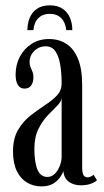

<svg xmlns="http://www.w3.org/2000/svg" viewBox="-20 -670 378 701"><path d="M131 10.5Q102 10.5 78.5 -3.5Q55 -17.5 41.2 -45.8Q27.5 -74 27.5 -117Q27.5 -164 45.5 -195Q63.5 -226 90 -247Q116.5 -268 143 -285.2Q169.5 -302.5 187.2 -320.8Q205 -339 205 -365.5Q205 -403.5 199.8 -434.2Q194.5 -465 182 -483Q169.5 -501 147 -501Q122.5 -501 105.2 -484Q88 -467 88 -444.5Q88 -433 91.5 -424.8Q95 -416.5 98.5 -408.2Q102 -400 102 -387.5Q102 -369.5 93.8 -358Q85.5 -346.5 69.5 -346.5Q53.5 -346.5 45.2 -360Q37 -373.5 37 -397.5Q37 -433.5 52.5 -463Q68 -492.5 95.5 -510Q123 -527.5 159 -527.5Q195 -527.5 222 -510.2Q249 -493 264.5 -456Q280 -419 280 -359V-58.5Q280 -38 285.2 -30.2Q290.5 -22.5 299.5 -22.5Q306.5 -22.5 312.5 -25.8Q318.5 -29 321.5 -32L334 -12Q328.5 -5.5 312.8 0.5Q297 6.5 276 6.5Q257 6.5 242.8 0.2Q228.5 -6 220.5 -17.5Q212.5 -29 211.5 -45.5Q208.5 -36 199.5 -22.8Q190.5 -9.5 174 0.5Q157.5 10.5 131 10.5ZM153 -24Q169 -24 180.8 -36.2Q192.5 -48.5 198.8 -65.5Q205 -82.5 205 -97V-313Q204 -299 188.8 -284Q173.5 -269 154.2 -248.8Q135 -228.5 120.2 -199Q105.5 -169.5 105.5 -126.5Q105.5 -77.5 116.8 -50.8Q128 -24 153 -24ZM161.5 -650.5Q190.5 -650.5 208.8 -638Q227 -625.5 235.5 -605Q244 -584.5 244 -560H222Q219 -588.5 203.2 -604Q187.5 -619.5 161.5 -619.5Q136.5 -619.5 120.5 -604.2Q104.5 -589 102 -560H80Q80 -584.5 88.5 -605Q97 -625.5 115.2 -638Q133.5 -650.5 161.5 -650.5Z"/></svg>

Font: Imbue 48pt
Style: Regular
Weight: 400
Designer: Tyler Finck
Foundry: Etcetera Type Company
Version: Version 1.102